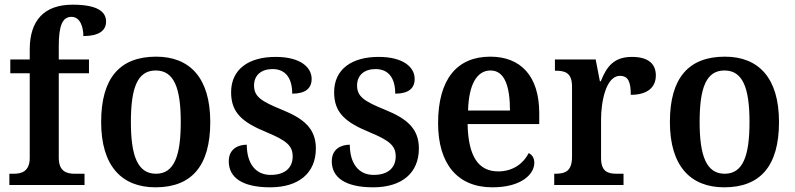

<svg xmlns="http://www.w3.org/2000/svg" viewBox="-20 -790 3394 820"><path d="M20 0H341V-48H300C267 -48 231 -56 231 -116V-477H360V-536H231V-593C231 -679 246 -718 285 -718C324 -718 336 -672 336 -636C402 -636 433 -659 433 -698C433 -738 400 -770 290 -770C167 -770 107 -701 107 -579V-536H24V-477H107V-116C107 -56 70 -48 38 -48H20Z M644 10C798 10 878 -81 878 -269C878 -457 791 -548 647 -548C492 -548 412 -457 412 -269C412 -81 500 10 644 10ZM646 -48C568 -48 539 -124 539 -269C539 -415 567 -489 645 -489C723 -489 752 -415 752 -269C752 -124 724 -48 646 -48Z M1134 10C1256 10 1329 -51 1329 -156C1329 -242 1276 -284 1185 -321C1094 -358 1065 -378 1065 -425C1065 -469 1096 -495 1144 -495C1199 -495 1228 -457 1228 -390C1285 -390 1311 -413 1311 -453C1311 -502 1264 -547 1157 -547C1043 -547 967 -495 967 -396C967 -307 1017 -267 1119 -225C1203 -190 1230 -168 1230 -122C1230 -76 1200 -43 1136 -43C1069 -43 1034 -95 1034 -172C1001 -172 957 -157 957 -101C957 -33 1013 10 1134 10Z M1574 10C1696 10 1769 -51 1769 -156C1769 -242 1716 -284 1625 -321C1534 -358 1505 -378 1505 -425C1505 -469 1536 -495 1584 -495C1639 -495 1668 -457 1668 -390C1725 -390 1751 -413 1751 -453C1751 -502 1704 -547 1597 -547C1483 -547 1407 -495 1407 -396C1407 -307 1457 -267 1559 -225C1643 -190 1670 -168 1670 -122C1670 -76 1640 -43 1576 -43C1509 -43 1474 -95 1474 -172C1441 -172 1397 -157 1397 -101C1397 -33 1453 10 1574 10Z M2083 10C2207 10 2262 -46 2262 -95C2262 -115 2252 -130 2238 -136C2216 -93 2172 -58 2108 -58C2025 -58 1980 -119 1977 -260H2283V-307C2283 -465 2204 -548 2074 -548C1932 -548 1851 -452 1851 -264C1851 -91 1933 10 2083 10ZM2158 -318H1979C1982 -428 2016 -489 2075 -489C2135 -489 2158 -422 2158 -318Z M2347 0H2643V-48H2615C2577 -48 2547 -56 2547 -115V-280C2547 -350 2566 -466 2628 -466C2663 -466 2674 -440 2674 -385C2744 -385 2781 -416 2781 -468C2781 -517 2749 -547 2679 -547C2602 -547 2571 -506 2546 -443H2542L2524 -536H2350V-488H2353C2394 -488 2423 -479 2423 -420V-120C2423 -57 2392 -48 2350 -48H2347Z M3073 10C3227 10 3307 -81 3307 -269C3307 -457 3220 -548 3076 -548C2921 -548 2841 -457 2841 -269C2841 -81 2929 10 3073 10ZM3075 -48C2997 -48 2968 -124 2968 -269C2968 -415 2996 -489 3074 -489C3152 -489 3181 -415 3181 -269C3181 -124 3153 -48 3075 -48Z"/></svg>

Font: Noto Serif Armenian SemiCondensed SemiBold
Style: Regular
Weight: 600
Width: 4
Designer: Monotype Design Team
Foundry: Monotype Imaging Inc.
Version: Version 2.008